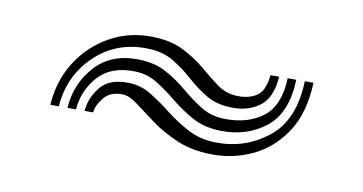

<svg xmlns="http://www.w3.org/2000/svg" viewBox="-33 -482 518 274"><g transform="rotate(10 226.0 -345.5)"><path d="M43.9 -300.1Q46.2 -335.2 63.6 -362.8Q81 -390.3 109 -406Q137 -421.7 170.6 -421Q197.4 -420.6 215.9 -411.2Q234.3 -401.9 248.5 -389.9Q262.6 -377.8 275.5 -368.5Q288.5 -359.2 304.2 -358.9Q320.8 -358.3 332.3 -365.7Q343.8 -373.1 346 -396.3H358.5Q356.6 -365.6 339.8 -353Q323 -340.5 298.8 -341.2Q277.2 -341.6 262 -350.9Q246.7 -360.1 233.3 -372.2Q219.9 -384.2 204.3 -393.6Q188.7 -402.9 166 -403.3Q121.2 -404.3 90.2 -374.3Q59.3 -344.4 56.3 -300.1ZM68.8 -300.1Q71.1 -335.8 94.3 -361.2Q117.4 -386.6 157 -385.7Q180.6 -385.2 197.5 -375.9Q214.4 -366.6 228.6 -354.5Q242.8 -342.5 257.7 -333.2Q272.7 -323.9 292.2 -323.5Q325.8 -322.9 347.7 -339.6Q369.6 -356.3 370.9 -396.3H383.4Q381.8 -347.8 354.8 -326.4Q327.8 -305.1 289.8 -305.8Q266.5 -306.2 249.1 -315.5Q231.8 -324.9 217.1 -336.9Q202.5 -349 187.6 -358.3Q172.7 -367.7 154.2 -368Q119.6 -368.8 101.4 -348.1Q83.2 -327.4 81.2 -300.1ZM93.7 -300.1Q94.9 -318.8 107.7 -334.9Q120.4 -351.1 149.1 -350.4Q166.6 -350 181.8 -340.6Q197 -331.3 212.3 -319.2Q227.6 -307.2 245.3 -297.9Q263 -288.5 285.7 -288.2Q328 -287.4 360.9 -313.3Q393.9 -339.2 395.8 -396.3H408.3Q406.8 -352.6 388.4 -324.5Q369.9 -296.4 341.7 -283.1Q313.5 -269.9 282.3 -270.5Q253.8 -270.9 232.1 -280.2Q210.3 -289.6 193.9 -301.6Q177.6 -313.7 165.3 -323Q153 -332.3 143.5 -332.7Q125.4 -333.3 116.1 -321.8Q106.7 -310.2 106.1 -300.1Z"/></g></svg>

Font: Big Shoulders Inline Text SC Thin
Style: Regular
Weight: 100
Designer: Patric King
Foundry: XO Type Co
Version: Version 2.002